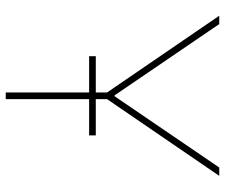

<svg xmlns="http://www.w3.org/2000/svg" viewBox="-76 -690 767 654"><g transform="rotate(90 307.0 -363.5)"><path d="M34.1 -727.3H62.5L305.4 -370.7H308.2L551.1 -727.3H579.5L318.2 -345.2V0H295.5V-345.2ZM171.9 -284.1V-306.8H441.8V-284.1Z"/></g></svg>

Font: Inter UI Thin
Style: Regular
Weight: 100
Designer: Rasmus Andersson
Foundry: rsms
Version: 3.2;8d6f07862